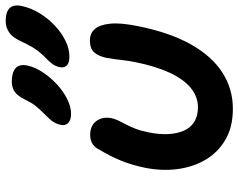

<svg xmlns="http://www.w3.org/2000/svg" viewBox="-104 -746 860 693"><g transform="rotate(-90 326.5 -400.0)"><path d="M280 10Q214 10 168 -17Q122 -44 95.5 -89.5Q69 -135 62 -191.5Q55 -248 67 -307Q76 -352 92 -392Q108 -432 133 -473Q140 -488 153 -496.5Q166 -505 186 -505Q219 -505 235.5 -483Q252 -461 246 -428Q243 -415 237 -402.5Q231 -390 223 -375Q215 -360 207.5 -340.5Q200 -321 195 -295Q187 -257 188.5 -224.5Q190 -192 200.5 -167.5Q211 -143 232.5 -129.5Q254 -116 285 -116Q323 -116 354.5 -141.5Q386 -167 409.5 -217Q433 -267 448 -341Q453 -367 455 -384.5Q457 -402 459 -416.5Q461 -431 464 -448Q470 -475 483.5 -490.5Q497 -506 527 -506Q552 -506 567.5 -488.5Q583 -471 587 -433Q591 -395 578 -332Q555 -217 512 -141Q469 -65 410 -27.5Q351 10 280 10ZM469 -580Q445 -580 436 -589.5Q427 -599 430 -614Q433 -630 442.5 -642.5Q452 -655 469 -671Q490 -693 501.5 -712.5Q513 -732 526 -760Q539 -787 557 -798.5Q575 -810 596 -810Q629 -810 643 -796Q657 -782 651 -753Q644 -719 625 -688Q606 -657 580 -632.5Q554 -608 525 -594Q496 -580 469 -580ZM262 -574Q239 -574 228.5 -584.5Q218 -595 222 -612Q225 -626 233 -638.5Q241 -651 260 -669Q280 -689 291 -703Q302 -717 313 -740Q326 -767 341.5 -777.5Q357 -788 378 -788Q410 -788 426 -774.5Q442 -761 436 -732Q430 -704 411.5 -676Q393 -648 368 -625Q343 -602 315 -588Q287 -574 262 -574Z"/></g></svg>

Font: Shantell Sans SemiBold
Style: Italic
Weight: 600
Italic angle: -11°
Designer: Stephen Nixon, Anya Danilova, Shantell Martin
Foundry: Arrow Type
Version: Version 1.011;[c5ecc13dd]